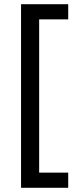

<svg xmlns="http://www.w3.org/2000/svg" viewBox="-20 -734 369 912"><path d="M304 158H80V-714H304V-642H166V86H304Z"/></svg>

Font: Noto Sans Masaram Gondi
Style: Regular
Weight: 400
Designer: Ek Type & Mukund Gokhale
Foundry: Ek Type
Version: Version 1.004; ttfautohint (v1.8.4.7-5d5b)